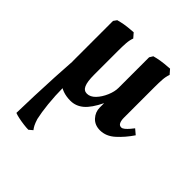

<svg xmlns="http://www.w3.org/2000/svg" viewBox="-195 -555 933 933"><g transform="rotate(45 271.5 -88.5)"><path d="M72 -405 84 -422Q102 -427 121 -430.5Q140 -434 182 -437L202 -414Q195 -395 193.5 -372.5Q192 -350 192 -321V-155Q192 -108 201.5 -86.5Q211 -65 232 -65Q255 -65 275 -86Q295 -107 308 -137.5Q321 -168 321 -194V-404L332 -422Q350 -427 370 -430.5Q390 -434 432 -437L452 -414Q445 -395 443.5 -372.5Q442 -350 442 -321V-110Q442 -91 447.5 -79Q453 -67 466 -67Q474 -67 483.5 -75Q493 -83 502 -93.5Q511 -104 517 -112L543 -90Q514 -47 479 -15.5Q444 16 403 16Q367 16 345.5 -7.5Q324 -31 324 -62V-92Q296 -34 266.5 -9Q237 16 200 16Q142 16 107 -17Q72 -50 72 -135ZM73 -135 136 -136Q129 -72 129.5 -9.5Q130 53 135.5 105Q141 157 149 192Q156 214 161.5 224.5Q167 235 174 244L155 260Q142 260 122 257.5Q102 255 83.5 251Q65 247 56 243Q57 190 59.5 122.5Q62 55 65.5 -13Q69 -81 73 -135Z"/></g></svg>

Font: Buenard
Style: Regular
Weight: 400
Version: Version 2.000